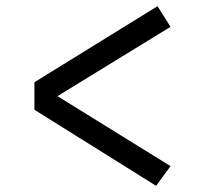

<svg xmlns="http://www.w3.org/2000/svg" viewBox="-20 -629 655 615"><path d="M484.6 -609.2 526.2 -543.1 164.1 -321 526.2 -96.9 480 -33.8 90.3 -277.4V-365.6Z"/></svg>

Font: FiraCode Nerd Font Mono
Style: Regular
Weight: 400
Monospace: yes
Designer: Carrois Corporate, Edenspiekermann AG, Nikita Prokopov
Foundry: Carrois Corporate, Edenspiekermann AG, Nikita Prokopov
Version: Version 6.002;Nerd Fonts 3.4.0